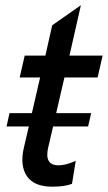

<svg xmlns="http://www.w3.org/2000/svg" viewBox="-20 -699 410 729"><path d="M350.6 -404.8H224.6L193.4 -269.5H326.2L314.5 -218.8H181.6L162.6 -137.2Q147.9 -71.3 202.6 -71.3Q230 -71.3 267.6 -88.4L253.4 -1Q225.6 9.8 178.2 9.8Q109.4 9.8 82.3 -30Q55.2 -69.8 70.3 -136.7L89.4 -218.8H4.9L16.1 -269.5H101.1L132.3 -404.8H54.7L73.7 -487.8H152.3L178.2 -603L287.1 -679.2L243.7 -487.8H369.6Z"/></svg>

Font: HK Grotesk Medium Italic
Style: Regular
Weight: 500
Italic angle: -13°
Designer: Alfredo Marco Pradil and Stefan Peev
Foundry: Hanken Design Co.
Version: Version 1.000;PS 001.000;hotconv 1.0.88;makeotf.lib2.5.64775